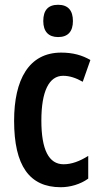

<svg xmlns="http://www.w3.org/2000/svg" viewBox="-20 -773 420 803"><path d="M223 -753C181 -753 161 -730 161 -685C161 -641 183 -618 223 -618C264 -618 285 -641 285 -685C285 -729 265 -753 223 -753ZM234 10C273 10 316 -2 349 -26V-121C314 -99 280 -86 246 -86C184 -86 153 -147 153 -269C153 -391 185 -456 244 -456C271 -456 298 -447 326 -431L358 -522C324 -542 285 -553 236 -553C100 -553 39 -439 39 -268C39 -80 103 10 234 10Z"/></svg>

Font: Noto Sans Georgian ExtraCondensed SemiBold
Style: Regular
Weight: 600
Width: 2
Designer: Monotype Design Team, Akaki Razmadze
Foundry: Google LLC
Version: Version 2.005